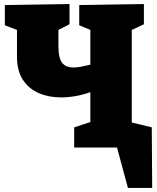

<svg xmlns="http://www.w3.org/2000/svg" viewBox="-20 -730 778 950"><path d="M692 -100V0H347V-100L427 -126V-274Q353 -248 282 -248Q221 -248 171.5 -269.5Q122 -291 93 -335.5Q64 -380 64 -450V-582L4 -605V-705L324 -710V-610L269 -582V-504Q269 -442 287.5 -419Q306 -396 343 -396Q360 -396 381.5 -400Q403 -404 427 -410V-582L372 -605V-705L692 -710V-610L632 -582V-124ZM511 -153 731 -100 733 200H613L559 0H511Z"/></svg>

Font: Bitter Black
Style: Regular
Weight: 900
Designer: Sol Matas, and Bitter project Authors
Foundry: Sol Matas
Version: Version 2.001